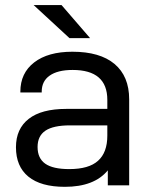

<svg xmlns="http://www.w3.org/2000/svg" viewBox="-20 -720 589 746"><path d="M424.8 -471.7Q481.9 -423.8 481.9 -334V0H398.9V-58.1Q346.2 5.9 231.9 5.9Q138.7 5.9 90.3 -33.7Q42 -73.2 42 -147.9Q42 -219.7 91.8 -258.3Q141.1 -296.9 237.8 -296.9H397V-332Q397 -448.2 262.2 -448.2Q203.6 -448.2 172.4 -425.8Q142.1 -404.3 142.1 -363.8V-360.8H59.1V-363.8Q59.1 -436 112.8 -477.5Q166.5 -519 261.2 -519Q368.2 -519 424.8 -471.7ZM360.8 -95.2Q397 -127.4 397 -192.9V-232.9H252Q187.5 -232.9 156.7 -212.4Q126 -191.9 126 -148.9Q126 -105 155.8 -84Q185.5 -63 249 -63Q325.2 -63 360.8 -95.2ZM110.8 -700.2H219.2L330.1 -571.8H250Z"/></svg>

Font: D-DIN Exp
Style: Regular
Weight: 400
Width: 7
Designer: Charles Nix
Foundry: Datto Inc.
Version: Version 1.00